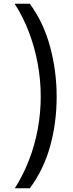

<svg xmlns="http://www.w3.org/2000/svg" viewBox="-20 -852 394 1037"><path d="M60 165Q105 94 136.5 13Q168 -68 184 -155Q200 -242 200 -330Q200 -419 184 -506.5Q168 -594 137 -676.5Q106 -759 59 -832H141Q216 -729 251 -598Q286 -467 286 -329Q286 -190 251 -63Q216 64 141 165Z"/></svg>

Font: guzrati115
Style: Regular
Weight: 400
Designer: Jelle Bosma - Monotype Design Team, Universal Thirst
Foundry: Monotype Imaging Inc.
Version: Version 2.102